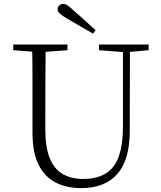

<svg xmlns="http://www.w3.org/2000/svg" viewBox="-20 -952 828 987"><path d="M471 -797 459 -779Q426 -798 393.5 -816.5Q361 -835 329 -854Q300 -871 288 -882Q276 -893 276 -905Q276 -916 284.5 -924Q293 -932 305 -932Q316 -932 328.5 -923.5Q341 -915 363 -894Q389 -872 416 -847Q443 -822 471 -797ZM397 15Q322 15 265.5 -14Q209 -43 178 -106Q147 -169 147 -271V-387Q147 -472 147 -556Q147 -640 145 -723H215Q214 -641 213.5 -557Q213 -473 213 -387V-286Q213 -193 236.5 -137Q260 -81 304 -56.5Q348 -32 407 -32Q513 -32 562.5 -95Q612 -158 612 -303V-723H648L647 -278Q647 -130 583 -57.5Q519 15 397 15ZM48 -694V-723H327V-694L194 -684H175ZM489 -694V-723H744V-694L636 -684H618Z"/></svg>

Font: Noto Serif JP ExtraLight ExtraLight
Style: Regular
Weight: 250
Version: Version 2.003-H1;hotconv 1.1.1;makeotfexe 2.6.0